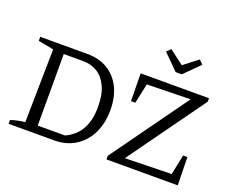

<svg xmlns="http://www.w3.org/2000/svg" viewBox="-135 -1113 1631 1344"><g transform="rotate(20 680.0 -440.5)"><path d="M389 -648Q476 -648 540 -609.5Q604 -571 639 -500Q674 -429 674 -333Q674 -234 637 -159Q600 -84 533 -42Q466 0 378 0H37V-28Q81 -44 143 -51L152 -596L37 -618V-648ZM435 -58Q585 -124 585 -324Q585 -416 557.5 -475Q530 -534 483.5 -562.5Q437 -591 378 -591H233V-58ZM766 0V-27L1176 -597L852 -590L820 -442H788L785 -648H1294V-622L884 -52L1230 -60L1261 -209H1293L1297 0ZM1012 -740 900 -852 929 -881 1036 -800 1141 -881 1170 -852 1058 -740Z"/></g></svg>

Font: Piazzolla
Style: Regular
Weight: 400
Designer: Juan Pablo del Peral
Foundry: Huerta Tipografica
Version: Version 1.330